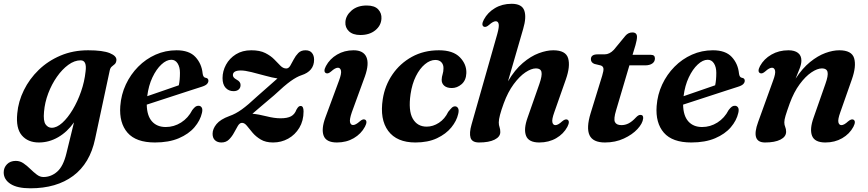

<svg xmlns="http://www.w3.org/2000/svg" viewBox="-66 -739 4577 1012"><path d="M435 -6Q408 122 320 187.8Q232 253.5 94 253.5Q24.5 253.5 -11 230.2Q-46.5 207 -46.5 169.5Q-46.5 144.5 -29.2 126.8Q-12 109 17.5 109Q39.5 109 58.2 122Q77 135 94 151.8Q111 168.5 127.8 181.2Q144.5 194 163 194Q203 194 235.2 166Q267.5 138 284 69.5L324 -94Q288.5 -43.5 240.5 -15.8Q192.5 12 139 12Q81 12 49 -25.5Q17 -63 25 -141.5Q30.5 -204 59.8 -263.5Q89 -323 138 -370.5Q187 -418 253 -446Q319 -474 398.5 -474Q476 -474 513 -458.8Q550 -443.5 547.5 -421Q546 -407.5 538.8 -401Q531.5 -394.5 523.5 -388.2Q515.5 -382 512.5 -368ZM166 -149.5Q161.5 -101.5 174.2 -83.5Q187 -65.5 206.5 -65.5Q233.5 -65.5 262.2 -91.5Q291 -117.5 317 -160.8Q343 -204 361.2 -256.5Q379.5 -309 385 -362Q393 -421 359 -421Q326.5 -421 294 -397.2Q261.5 -373.5 234 -334.2Q206.5 -295 188.2 -246.8Q170 -198.5 166 -149.5Z M998.5 -144Q989.5 -104 959 -68.2Q928.5 -32.5 876.2 -10.2Q824 12 750.5 12Q651 12 606.2 -39.5Q561.5 -91 568 -180Q572.5 -240.5 597.2 -293.5Q622 -346.5 662.2 -387.2Q702.5 -428 754.2 -451Q806 -474 864.5 -474Q931.5 -474 964.2 -438.5Q997 -403 1002 -352Q1004.5 -331 1017.5 -329Q1032.5 -327 1032.5 -313.5Q1032.5 -304 1024.5 -295.8Q1016.5 -287.5 995 -281Q973 -274 937.5 -262.5Q902 -251 860.8 -237.5Q819.5 -224 779.5 -211Q739.5 -198 707.5 -187.5Q708.5 -129 735 -99.2Q761.5 -69.5 807.5 -69.5Q851 -69.5 888.5 -93.2Q926 -117 947.5 -159Q957.5 -172 964.8 -177Q972 -182 981 -181.5Q991 -181.5 997 -172.5Q1003 -163.5 998.5 -144ZM837 -424Q811.5 -424 784.8 -399.2Q758 -374.5 737.5 -331.2Q717 -288 710 -232Q749 -245.5 795.5 -261.5Q842 -277.5 876.5 -289.5Q882.5 -316.5 882.5 -355Q882.5 -385.5 870.2 -404.8Q858 -424 837 -424Z M1534 -152Q1534 -102.5 1511.8 -65.5Q1489.5 -28.5 1453 -8.2Q1416.5 12 1373.5 12Q1334 12 1308 -3.8Q1282 -19.5 1265 -39.8Q1248 -60 1235.5 -75.8Q1223 -91.5 1209.5 -91.5Q1197.5 -91.5 1188 -76Q1178.5 -60.5 1167.8 -40Q1157 -19.5 1141.2 -3.8Q1125.5 12 1101 12Q1080 12 1067.2 0.2Q1054.5 -11.5 1054.5 -34Q1054.5 -59.5 1075 -84.8Q1095.5 -110 1143.5 -127.5Q1175.5 -138.5 1208.2 -162Q1241 -185.5 1290.5 -232Q1327 -264 1353.5 -287.5Q1380 -311 1396.5 -325.5Q1369.5 -329.5 1332.5 -339.8Q1295.5 -350 1260.2 -358.8Q1225 -367.5 1203.5 -367.5Q1161.5 -367.5 1161.5 -343Q1161.5 -337 1165.8 -331.2Q1170 -325.5 1181.5 -319Q1202 -308.5 1202 -291Q1202 -276 1192 -267.2Q1182 -258.5 1165 -258.5Q1139.5 -258.5 1123.2 -276.2Q1107 -294 1107 -327.5Q1107 -364 1125.2 -397.8Q1143.5 -431.5 1177.5 -452.8Q1211.5 -474 1258.5 -474Q1303.5 -474 1332.2 -459.5Q1361 -445 1379.5 -426Q1398 -407 1412.2 -392.5Q1426.5 -378 1443 -378Q1455 -378 1463.8 -392.5Q1472.5 -407 1482.2 -426Q1492 -445 1506.2 -459.5Q1520.5 -474 1544 -474Q1567 -474 1578.2 -460.2Q1589.5 -446.5 1589.5 -424.5Q1589.5 -364 1523 -342.5Q1498.5 -334.5 1466.5 -311.8Q1434.5 -289 1378.5 -236.5Q1336.5 -201 1309.2 -177.8Q1282 -154.5 1264.5 -139.5Q1297.5 -136.5 1338.8 -126Q1380 -115.5 1413 -115.5Q1448.5 -115.5 1468 -126Q1487.5 -136.5 1496.5 -161Q1503 -172.5 1507.8 -176.5Q1512.5 -180.5 1518.5 -180.5Q1534 -180.5 1534 -152Z M1833.5 -554.5Q1794 -554.5 1773.2 -574.2Q1752.5 -594 1754.5 -623Q1756.5 -657 1787 -683.5Q1817.5 -710 1867 -710Q1908.5 -710 1927.5 -689.5Q1946.5 -669 1944.5 -640.5Q1942.5 -604 1912 -579.2Q1881.5 -554.5 1833.5 -554.5ZM1788.5 -147.5Q1775.5 -109.5 1779 -94.8Q1782.5 -80 1795 -80Q1808.5 -80 1830 -99Q1847 -114 1858 -108.5Q1873 -100.5 1857.5 -71Q1837.5 -33.5 1798.8 -10.8Q1760 12 1710 12Q1653.5 12 1640 -23.5Q1626.5 -59 1649.5 -121L1721 -314.5Q1735 -352 1731.2 -367Q1727.5 -382 1715 -382Q1701 -382 1680 -363Q1663 -348 1652 -353.5Q1636.5 -361.5 1652 -391Q1672 -428.5 1710.5 -451.2Q1749 -474 1797.5 -474Q1849 -474 1865 -438.8Q1881 -403.5 1857.5 -336.5Z M2228.5 -423Q2201 -423 2173.8 -400.5Q2146.5 -378 2126.2 -337.5Q2106 -297 2098 -243Q2085.5 -156 2109.5 -113.8Q2133.5 -71.5 2183 -71.5Q2216.5 -71.5 2247.5 -91.8Q2278.5 -112 2296.5 -149.5Q2308 -164 2315.5 -171.2Q2323 -178.5 2333 -178.5Q2343.5 -178 2348.8 -167.8Q2354 -157.5 2349 -138Q2341 -102 2313 -67.5Q2285 -33 2237.5 -10.5Q2190 12 2123.5 12Q2025.5 12 1980.2 -49Q1935 -110 1951.5 -216.5Q1962.5 -288 2002.5 -346.5Q2042.5 -405 2105.2 -439.5Q2168 -474 2247.5 -474Q2322 -474 2358 -437Q2394 -400 2392 -353Q2390.5 -315.5 2367 -295.2Q2343.5 -275 2315.5 -275Q2289.5 -275 2275.5 -287.2Q2261.5 -299.5 2262 -319Q2262.5 -334 2267 -348Q2271.5 -362 2271.5 -379Q2272 -398 2260.8 -410.5Q2249.5 -423 2228.5 -423Z M2924.5 -70.5Q2904.5 -33 2865.5 -10.5Q2826.5 12 2776.5 12Q2720.5 12 2706.8 -23.2Q2693 -58.5 2715 -119.5L2777 -296.5Q2792.5 -341 2788 -359.8Q2783.5 -378.5 2759 -378.5Q2734.5 -378.5 2703.2 -357.5Q2672 -336.5 2641.5 -295.2Q2611 -254 2589 -194Q2563 -123 2563 -94Q2563 -79.5 2567 -68.8Q2571 -58 2571 -43Q2571 -18 2541 -3Q2511 12 2459 12Q2422 12 2414.2 -13Q2406.5 -38 2419.5 -83L2555 -559.5Q2565.5 -597.5 2562.5 -612.2Q2559.5 -627 2547 -627Q2533.5 -627 2512 -608Q2495 -593 2484 -598.5Q2469 -606.5 2484.5 -636Q2504.5 -673.5 2542.8 -696.2Q2581 -719 2630.5 -719Q2684.5 -719 2697.2 -684Q2710 -649 2691.5 -586.5L2611.5 -310.5Q2647.5 -371.5 2689.8 -407.2Q2732 -443 2773.8 -458.5Q2815.5 -474 2850 -474Q2916 -474 2928.5 -432Q2941 -390 2916.5 -320.5L2855.5 -147Q2842 -109.5 2845.5 -94.5Q2849 -79.5 2861.5 -79.5Q2875.5 -79.5 2896.5 -99Q2913.5 -113.5 2924.5 -108.5Q2940 -100.5 2924.5 -70.5Z M3100.5 -394 3067.5 -402Q3048.5 -409 3048.5 -427Q3048.5 -452.5 3084 -452.5H3120.5Q3147 -452.5 3169.5 -476.5L3230.5 -550.5Q3245.5 -568 3267 -568Q3291.5 -568 3291.5 -544.5Q3291.5 -529.5 3283.5 -501L3268 -450H3365Q3386 -450 3386 -431Q3386 -414 3372 -404.2Q3358 -394.5 3334 -394.5H3251.5L3181.5 -158Q3167.5 -112 3175.2 -95.8Q3183 -79.5 3209.5 -79.5Q3229.5 -79.5 3247.5 -88.8Q3265.5 -98 3285.5 -119.5Q3298.5 -133.5 3309 -133.5Q3326 -133.5 3324 -114.5Q3321 -88 3294 -58.8Q3267 -29.5 3222.2 -8.8Q3177.5 12 3122.5 12Q3059 12 3041.2 -26.5Q3023.5 -65 3047 -142L3108 -340Q3116.5 -367.5 3114.5 -378.8Q3112.5 -390 3100.5 -394Z M3825.5 -144Q3816.5 -104 3786 -68.2Q3755.5 -32.5 3703.2 -10.2Q3651 12 3577.5 12Q3478 12 3433.2 -39.5Q3388.5 -91 3395 -180Q3399.5 -240.5 3424.2 -293.5Q3449 -346.5 3489.2 -387.2Q3529.5 -428 3581.2 -451Q3633 -474 3691.5 -474Q3758.5 -474 3791.2 -438.5Q3824 -403 3829 -352Q3831.5 -331 3844.5 -329Q3859.5 -327 3859.5 -313.5Q3859.5 -304 3851.5 -295.8Q3843.5 -287.5 3822 -281Q3800 -274 3764.5 -262.5Q3729 -251 3687.8 -237.5Q3646.5 -224 3606.5 -211Q3566.5 -198 3534.5 -187.5Q3535.5 -129 3562 -99.2Q3588.5 -69.5 3634.5 -69.5Q3678 -69.5 3715.5 -93.2Q3753 -117 3774.5 -159Q3784.5 -172 3791.8 -177Q3799 -182 3808 -181.5Q3818 -181.5 3824 -172.5Q3830 -163.5 3825.5 -144ZM3664 -424Q3638.5 -424 3611.8 -399.2Q3585 -374.5 3564.5 -331.2Q3544 -288 3537 -232Q3576 -245.5 3622.5 -261.5Q3669 -277.5 3703.5 -289.5Q3709.5 -316.5 3709.5 -355Q3709.5 -385.5 3697.2 -404.8Q3685 -424 3664 -424Z M3940 -353.5Q3924.5 -361.5 3940 -391Q3960.5 -428.5 4000 -451.2Q4039.5 -474 4089.5 -474Q4122 -474 4140 -460.2Q4158 -446.5 4158 -420Q4158 -402 4149.2 -378.8Q4140.5 -355.5 4127.5 -324.5Q4163.5 -379.5 4204 -412.2Q4244.5 -445 4284.2 -459.5Q4324 -474 4357.5 -474Q4423.5 -474 4436 -432Q4448.5 -390 4424 -320.5L4363 -147Q4349.5 -109.5 4353 -94.5Q4356.5 -79.5 4369 -79.5Q4383 -79.5 4404 -99Q4421 -113.5 4432 -108.5Q4447.5 -100.5 4432 -70.5Q4412 -33 4373 -10.5Q4334 12 4284.5 12Q4228 12 4214.2 -23.2Q4200.5 -58.5 4222.5 -119.5L4284.5 -296.5Q4300.5 -341 4295.8 -359.8Q4291 -378.5 4266.5 -378.5Q4242 -378.5 4210.8 -357.5Q4179.5 -336.5 4149 -295.2Q4118.5 -254 4096.5 -194Q4081 -151 4074.5 -129.2Q4068 -107.5 4068 -94.5Q4068 -80.5 4072.8 -69.8Q4077.5 -59 4077.5 -44.5Q4077.5 -18.5 4047.8 -3.2Q4018 12 3966.5 12Q3890.5 12 3930 -96L4009 -314.5Q4023 -352 4019.2 -367Q4015.5 -382 4003 -382Q3989 -382 3968 -363Q3951 -348 3940 -353.5Z"/></svg>

Font: Fraunces 9pt SemiBold
Style: Italic
Weight: 600
Italic angle: -16°
Version: Version 1.000;[b76b70a41]